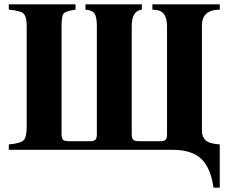

<svg xmlns="http://www.w3.org/2000/svg" viewBox="-20 -696 1060 892"><path d="M756 -72V-573Q756 -612 741 -631.5Q726 -651 688 -651V-676H1001V-651Q918 -651 918 -577V-99Q918 -81 920 -71Q922 -61 930 -50Q938 -39 955.5 -33Q973 -27 1001 -25V176H972Q959 84 915 42Q871 0 781 0H21V-25Q76 -30 90 -44.5Q104 -59 104 -106V-576Q104 -619 89 -633Q74 -647 21 -651V-676H331V-651Q285 -645 275.5 -633Q266 -621 266 -576V-73Q266 -53 273 -46.5Q280 -40 301 -40H400Q417 -40 423.5 -47Q430 -54 430 -72V-574Q430 -615 420 -632Q410 -649 377 -651V-676H639V-651Q592 -646 592 -574V-73Q592 -53 599 -46.5Q606 -40 627 -40H726Q743 -40 749.5 -47Q756 -54 756 -72Z"/></svg>

Font: STIX MathJax Alphabets
Style: Bold
Weight: 700
Designer: MicroPress Inc., with final additions and corrections provided by Coen Hoffman, Elsevier (retired)
Version: Version 1.1.1